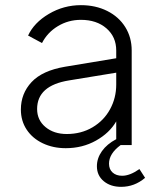

<svg xmlns="http://www.w3.org/2000/svg" viewBox="-20 -563 613 745"><path d="M61 -138Q61 -200 102.5 -244.5Q144 -289 232 -304L431 -337V-367Q431 -420 393 -453Q355 -486 294 -486Q245 -486 204.5 -461.5Q164 -437 143 -396L89 -425Q112 -475 169.5 -509Q227 -543 294 -543Q351 -543 396 -520.5Q441 -498 466 -458Q491 -418 491 -367V0H448Q403 33 403 72Q403 94 417 106.5Q431 119 454 119Q484 119 521 93L543 127Q502 162 450 162Q409 162 382.5 140Q356 118 356 82Q356 51 375.5 23.5Q395 -4 431 -23V-92Q405 -47 352.5 -17.5Q300 12 235 12Q186 12 146 -7Q106 -26 83.5 -60Q61 -94 61 -138ZM239 -43Q295 -43 339 -69Q383 -95 407 -139Q431 -183 431 -235V-281L248 -251Q124 -231 124 -140Q124 -97 156.5 -70Q189 -43 239 -43Z"/></svg>

Font: BLUETTI 2.0 Extralight
Style: Roman
Weight: 200
Designer: Stijn de Vries
Foundry: tokotype
Version: Version 2.005;October 31, 2023;FontCreator 14.0.0.2814 64-bi